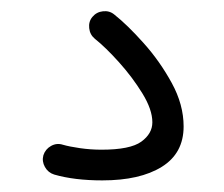

<svg xmlns="http://www.w3.org/2000/svg" viewBox="-20 -47 395 339"><path d="M143.1 -17.1Q150.4 -25.9 161.9 -27.1Q173.3 -28.3 181.6 -21.5Q205.1 -2.9 233.6 29.1Q262.2 61 283.2 99.4Q304.2 137.7 304.2 176.3Q304.2 223.6 265.6 247.6Q227.1 271.5 160.6 271.5Q111.3 271.5 75.7 261.2Q64.9 257.8 59.3 247.8Q53.7 237.8 56.6 227.1Q60.1 216.3 70.1 210.7Q80.1 205.1 90.8 208.5Q102.5 211.9 121.3 214.6Q140.1 217.3 159.2 217.3Q210 217.3 229.5 203.1Q249 189 249 168.9Q249 146.5 231.4 117.9Q213.9 89.4 190.2 63Q166.5 36.6 147.5 21.5Q138.7 14.2 137.5 2.7Q136.2 -8.8 143.1 -17.1Z"/></svg>

Font: Mikhak-DS1-FD Light
Style: Regular
Weight: 300
Designer: Amin Abedi
Version: Version 3.2